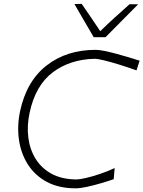

<svg xmlns="http://www.w3.org/2000/svg" viewBox="-20 -990 761 1019"><path d="M382 9.5Q293 9.5 229.5 -24.2Q166 -58 128.8 -116Q91.5 -174 80.8 -247.2Q70 -320.5 86.5 -399.5Q120.5 -559 227 -642.2Q333.5 -725.5 488 -725.5Q505.5 -725.5 535.2 -719.5Q565 -713.5 599 -704.2Q633 -695 665.2 -685.2Q697.5 -675.5 721 -668L704.5 -616.5Q657 -633.5 611.5 -647.5Q566 -661.5 531.8 -669.8Q497.5 -678 484 -678Q352.5 -675.5 260.2 -606.2Q168 -537 137 -391Q122.5 -323.5 130.2 -260.5Q138 -197.5 168.8 -147.5Q199.5 -97.5 253.2 -68Q307 -38.5 385 -37.5Q401 -37.5 435.2 -45.2Q469.5 -53 510.5 -66.8Q551.5 -80.5 588.5 -98L583.5 -39Q553.5 -28.5 515 -17.2Q476.5 -6 440.5 1.8Q404.5 9.5 382 9.5ZM477.5 -792.5Q452.5 -835.5 426.2 -880.2Q400 -925 375 -968.5L413.5 -969.5Q438 -934 463 -897.5Q488 -861 512 -824.5Q549.5 -861 588.2 -896.2Q627 -931.5 667.5 -967.5H713.5Q669.5 -923 626.5 -879.8Q583.5 -836.5 540 -792.5Z"/></svg>

Font: Commissioner Loud ExtraLight
Style: Italic
Weight: 200
Italic angle: -12°
Designer: Kostas Bartsokas
Foundry: Kostas Bartsokas
Version: Version 1.000; ttfautohint (v1.8.3)